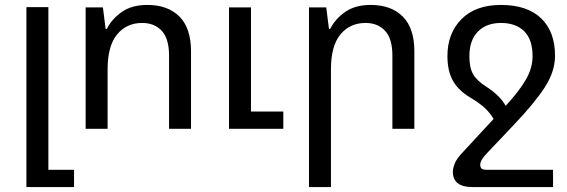

<svg xmlns="http://www.w3.org/2000/svg" viewBox="-20 -522 2299 778"><path d="M87 236V-493H176V166H280V236Z M327 0V-492H397L408 -405H413Q433 -445 473.5 -473.5Q514 -502 577 -502Q660 -502 707 -455Q754 -408 754 -314V0H665V-297Q665 -365 635.5 -397Q606 -429 556 -429Q493 -429 454.5 -382.5Q416 -336 416 -241V0ZM908 0V-492H997V-70H1128V0Z M1232 236V-492H1302L1313 -405H1318Q1338 -445 1378.5 -473.5Q1419 -502 1482 -502Q1565 -502 1612 -455Q1659 -408 1659 -314V0H1570V-297Q1570 -365 1540.5 -397Q1511 -429 1461 -429Q1398 -429 1359.5 -382.5Q1321 -336 1321 -241V236Z M1953 166H2221V236H1894Q1815 236 1815 174Q1815 161 1822.5 141Q1830 121 1857 93L1980 -40Q1969 -60 1948 -81Q1927 -102 1885 -127Q1838 -155 1815.5 -194.5Q1793 -234 1793 -295Q1793 -387 1850 -444.5Q1907 -502 2010 -502Q2116 -502 2172.5 -448Q2229 -394 2229 -296Q2229 -232 2187 -167.5Q2145 -103 2062 -16L1953 99Q1938 115 1932 125.5Q1926 136 1926 146Q1926 156 1931.5 161Q1937 166 1953 166ZM1950 -171Q2006 -135 2029 -93Q2085 -154 2111.5 -200.5Q2138 -247 2138 -294Q2138 -362 2104 -395.5Q2070 -429 2010 -429Q1951 -429 1916.5 -394Q1882 -359 1882 -294Q1882 -248 1897 -221.5Q1912 -195 1950 -171Z"/></svg>

Font: Noto Sans Living
Style: Regular
Weight: 400
Designer: Monotype Design Team
Foundry: Monotype Imaging Inc.
Version: Version 2.013; ttfautohint (v1.8.4.7-5d5b)